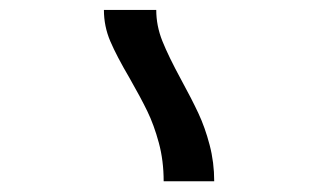

<svg xmlns="http://www.w3.org/2000/svg" viewBox="-20 -834 640 376"><path d="M233.5 -681.5Q208.5 -724 196 -753.2Q183.5 -782.5 183.5 -814.5H286Q286 -783.5 298 -753.5Q310 -723.5 335 -677.5Q355.5 -640 368.5 -612.2Q381.5 -584.5 390.5 -550.2Q399.5 -516 399.5 -479H300.5Q300.5 -519.5 291 -554.5Q281.5 -589.5 268.5 -616.2Q255.5 -643 233.5 -681.5Z"/></svg>

Font: JuliaMono SemiBold
Style: Regular
Weight: 600
Monospace: yes
Designer: cormullion
Foundry: corm
Version: Version 0.055; ttfautohint (v1.8.4)